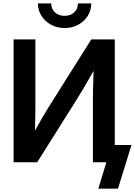

<svg xmlns="http://www.w3.org/2000/svg" viewBox="-20 -961 799 1137"><path d="M659.7 0H530.3V-365.7Q530.3 -389.6 531 -435.1Q531.7 -480.5 534.2 -541Q501 -481.9 473.4 -435.8Q445.8 -389.6 430.2 -365.2L200.2 0H60.5V-727.5H189.5V-331.1Q189.5 -309.6 189 -268.8Q188.5 -228 187 -187Q208.5 -226.1 230.2 -263.7Q252 -301.3 265.1 -321.8L520.5 -727.5H659.7ZM362.8 -794.9Q317.9 -794.9 282.2 -814.5Q246.6 -834 225.6 -866.9Q204.6 -899.9 204.6 -940.9H283.2Q283.2 -908.2 305.4 -887.7Q327.6 -867.2 362.8 -867.2Q397.5 -867.2 419.4 -887.7Q441.4 -908.2 441.4 -940.9H520.5Q520.5 -899.9 499.8 -866.9Q479 -834 443.1 -814.5Q407.2 -794.9 362.8 -794.9ZM562 156.2 609.9 0H573.2V-102.5H758.8L678.7 156.2Z"/></svg>

Font: Inter Display SemiBold
Style: Regular
Weight: 600
Designer: Rasmus Andersson
Foundry: rsms
Version: Version 4.001;git-9221beed3